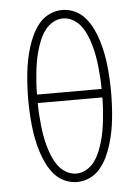

<svg xmlns="http://www.w3.org/2000/svg" viewBox="-53 -785 607 835"><g transform="rotate(-5 250.0 -367.5)"><path d="M250 8Q221 8 194.5 -4.5Q168 -17 149.5 -39Q131 -61 118.5 -87Q106 -113 97.5 -140.5Q89 -168 83.5 -196Q78 -224 75 -252.5Q72 -281 70.5 -310Q69 -339 69 -368Q69 -396 70.5 -425Q72 -454 75 -482.5Q78 -511 83.5 -539Q89 -567 97.5 -594.5Q106 -622 118.5 -648Q131 -674 149.5 -696Q168 -718 194.5 -730.5Q221 -743 250 -743Q279 -743 305.5 -730.5Q332 -718 350.5 -696Q369 -674 381.5 -648Q394 -622 402.5 -594.5Q411 -567 416.5 -539Q422 -511 425 -482.5Q428 -454 429.5 -425Q431 -396 431 -368Q431 -339 429.5 -310Q428 -281 425 -252.5Q422 -224 416.5 -196Q411 -168 402.5 -140.5Q394 -113 381.5 -87Q369 -61 350.5 -39Q332 -17 305.5 -4.5Q279 8 250 8ZM391 -386Q391 -410 389.5 -433.5Q388 -457 385.5 -481Q383 -505 379 -528.5Q375 -552 368.5 -575Q362 -598 353 -620Q344 -642 330 -661.5Q316 -681 295 -693.5Q274 -706 250 -706Q226 -706 205 -693.5Q184 -681 170 -661.5Q156 -642 147 -620Q138 -598 131.5 -575Q125 -552 121 -528.5Q117 -505 114.5 -481Q112 -457 110.5 -433.5Q109 -410 109 -386ZM250 -29Q274 -29 295 -41.5Q316 -54 330 -73.5Q344 -93 353 -115Q362 -137 368.5 -160Q375 -183 379 -206.5Q383 -230 385.5 -254Q388 -278 389.5 -301.5Q391 -325 391 -349H109Q109 -325 110.5 -301.5Q112 -278 114.5 -254Q117 -230 121 -206.5Q125 -183 131.5 -160Q138 -137 147 -115Q156 -93 170 -73.5Q184 -54 205 -41.5Q226 -29 250 -29Z"/></g></svg>

Font: Iosevka SS18 Extralight
Style: Regular
Weight: 200
Monospace: yes
Designer: Belleve Invis
Foundry: Belleve Invis
Version: Version 25.1.1; ttfautohint (v1.8.4)